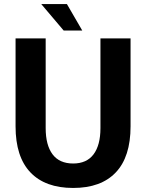

<svg xmlns="http://www.w3.org/2000/svg" viewBox="-20 -918 724 950"><path d="M342 12Q204 12 130.5 -65Q57 -142 57 -293V-728H206V-284Q206 -200 240 -154.5Q274 -109 342 -109Q409 -109 443 -154.5Q477 -200 477 -284V-728H626V-293Q626 -142 553 -65Q480 12 342 12ZM295 -767 184 -898H311L387 -767Z"/></svg>

Font: Murecho SemiBold
Style: Regular
Weight: 600
Designer: Neil Summerour
Foundry: Positype
Version: Version 1.010; ttfautohint (v1.8.3)